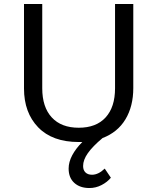

<svg xmlns="http://www.w3.org/2000/svg" viewBox="-20 -700 794 968"><path d="M652 -680V-256Q652 -164 612.5 -98.5Q573 -33 497 -4Q447 38 423 72Q399 106 399 137Q399 158 411 169.5Q423 181 444 181Q476 181 508 150L539 196Q521 218 492 233Q463 248 431 248Q383 248 354.5 222Q326 196 326 150Q326 117 344 83Q362 49 395 16H377Q244 16 172.5 -58Q101 -132 101 -254V-680H193V-255Q193 -160 241 -108Q289 -56 377 -56Q465 -56 512.5 -108Q560 -160 560 -255V-680Z"/></svg>

Font: Martel Sans
Style: Regular
Weight: 400
Designer: Dan Reynolds and Mathieu Réguer
Foundry: Dan Reynolds and Mathieu Réguer
Version: Version 1.002; ttfautohint (v1.1) -l 5 -r 5 -G 72 -x 0 -D la